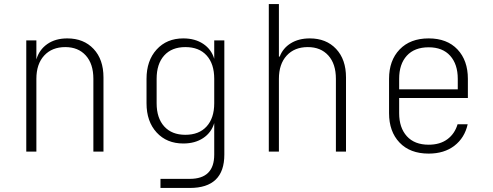

<svg xmlns="http://www.w3.org/2000/svg" viewBox="-20 -750 2440 950"><path d="M110 0V-550H160V-456Q174 -504 214 -532Q254 -560 313 -560Q394 -560 443 -508Q492 -456 492 -367V0H442V-360Q442 -434 404.5 -475.5Q367 -517 303 -517Q237 -517 198.5 -475Q160 -433 160 -360V0Z M774 180V135H919Q1040 135 1040 15V-141Q1026 -94 985.5 -67Q945 -40 887 -40Q805 -40 755 -94.5Q705 -149 705 -239V-360Q705 -450 755 -505Q805 -560 887 -560Q945 -560 985.5 -533Q1026 -506 1040 -459V-550H1090V15Q1090 180 919 180ZM897 -83Q965 -83 1002.5 -124.5Q1040 -166 1040 -239V-360Q1040 -434 1002.5 -475.5Q965 -517 897 -517Q830 -517 792.5 -475.5Q755 -434 755 -360V-239Q755 -166 792.5 -124.5Q830 -83 897 -83Z M1310 0V-730H1360V-470H1364Q1380 -512 1419 -536Q1458 -560 1513 -560Q1594 -560 1643 -508Q1692 -456 1692 -367V0H1642V-360Q1642 -434 1604.5 -475.5Q1567 -517 1503 -517Q1437 -517 1398.5 -475Q1360 -433 1360 -360V0Z M2101 10Q2009 10 1957 -44.5Q1905 -99 1905 -190V-360Q1905 -451 1957.5 -505.5Q2010 -560 2101 -560Q2192 -560 2243.5 -505.5Q2295 -451 2295 -360V-265H1955V-190Q1955 -118 1993 -76Q2031 -34 2101 -34Q2157 -34 2193.5 -61Q2230 -88 2244 -135H2294Q2279 -68 2228.5 -29Q2178 10 2101 10ZM1955 -308H2245V-360Q2245 -432 2207.5 -474Q2170 -516 2101 -516Q2031 -516 1993 -474.5Q1955 -433 1955 -360Z"/></svg>

Font: NKDuy Mono Thin
Style: Regular
Weight: 100
Monospace: yes
Designer: NKDuy
Foundry: NKDuy
Version: Version 2.251; ttfautohint (v1.8.4.7-5d5b)